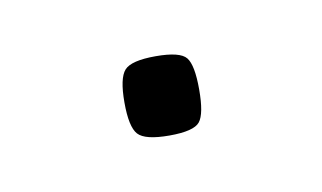

<svg xmlns="http://www.w3.org/2000/svg" viewBox="-27 -87 208 124"><g transform="rotate(-10 77.5 -25.0)"><path d="M53 -25Q53 -41 57.5 -46Q62 -51 78 -51Q94 -51 98 -46Q102 -41 102 -25Q102 -9 98 -4Q94 1 78 1Q62 1 57.5 -4Q53 -9 53 -25Z"/></g></svg>

Font: Georama ExtraLight
Style: Regular
Weight: 250
Version: Version 1.001